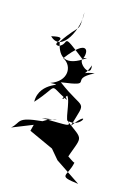

<svg xmlns="http://www.w3.org/2000/svg" viewBox="-64 -324 369 618"><g transform="rotate(5 120.5 -15.0)"><path d="M44 104 118 155 139 191 212 261C140 239 176 241 194 194C183 191 148 139 163 193C212 101 220 126 158 60C205 88 240 13 172 77C217 -16 211 29 128 -60C242 -55 149 -73 234 -98C171 -102 191 -66 223 -123C223 -70 160 -148 205 -145C138 -113 114 -138 113 -190C178 -257 170 -218 184 -291C181 -241 121 -152 84 -205C153 -209 79 -181 111 -176C148 -184 113 -227 191 -140C211 -167 204 -208 129 -138C160 -115 152 -64 94 -55C153 -47 59 -61 48 10C127 -51 85 -54 152 -5C145 -34 124 14 152 -19C164 -3 150 73 165 63C166 80 173 78 77 60C153 64 125 51 80 70C-8 63 13 80 -19 99L53 84Z"/></g></svg>

Font: Hussar Lance
Style: Regular
Weight: 700
Foundry: Cannot Into Space Fonts, PlusOne Fonts
Version: Version 2.27